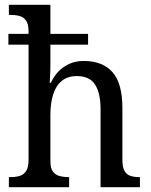

<svg xmlns="http://www.w3.org/2000/svg" viewBox="-20 -780 629 800"><path d="M17 0V-42H24Q45 -42 62 -47Q79 -52 89 -67.5Q99 -83 99 -114V-594H15V-639H99V-650Q99 -680 88.5 -694.5Q78 -709 61 -713.5Q44 -718 24 -718H17V-760H190V-639H347V-594H190V-514Q190 -497 189.5 -479.5Q189 -462 188 -449Q187 -436 187 -435H192Q204 -462 224 -482.5Q244 -503 270 -514.5Q296 -526 329 -526Q407 -526 448.5 -479.5Q490 -433 490 -330V-114Q490 -83 499 -67.5Q508 -52 524 -47Q540 -42 560 -42H563V0H399V-326Q399 -391 376.5 -427Q354 -463 300 -463Q262 -463 237.5 -443Q213 -423 201.5 -386.5Q190 -350 190 -301V-109Q190 -79 200.5 -65Q211 -51 228 -46.5Q245 -42 265 -42H268V0Z"/></svg>

Font: Noto Serif Thai SemiCondensed
Style: Regular
Weight: 400
Width: 4
Designer: Monotype Design Team
Foundry: Monotype Imaging Inc.
Version: Version 2.002